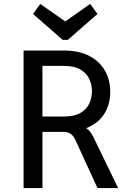

<svg xmlns="http://www.w3.org/2000/svg" viewBox="-20 -957 651 977"><path d="M100 0V-700H302Q382 -700 435 -672Q488 -644 514.5 -596.5Q541 -549 541 -490Q541 -426 510.5 -377.5Q480 -329 419 -305Q433 -295 441.5 -282.5Q450 -270 456 -258L581 0H476L365 -242Q353 -268 338 -277Q323 -286 303 -286H196V0ZM196 -364H302Q359 -364 390.5 -383Q422 -402 435 -432Q448 -462 448 -493Q448 -524 435 -553.5Q422 -583 390.5 -602.5Q359 -622 302 -622H196ZM299 -754 148 -886 185 -937 312 -848 439 -937 476 -886 325 -754Z"/></svg>

Font: Orienta
Style: Regular
Weight: 400
Designer: Eduardo Rodriguez Tunni
Foundry: Eduardo Rodriguez Tunni
Version: Version 1.002; ttfautohint (v1.8.4.7-5d5b);gftools[0.9.23]